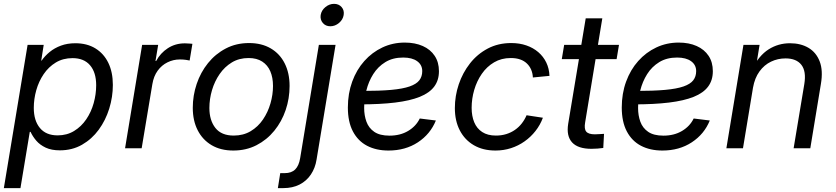

<svg xmlns="http://www.w3.org/2000/svg" viewBox="-29 -759 4281 983"><path d="M-9.3 204.1 112.3 -529.3H194.8L182.1 -448.7H184.1Q200.7 -472.7 225.3 -492.9Q250 -513.2 283 -525.4Q315.9 -537.6 356.9 -537.6Q416.5 -537.6 459.5 -511.2Q502.4 -484.9 525.6 -437.3Q548.8 -389.6 548.8 -324.2Q548.8 -262.7 530.3 -202.9Q511.7 -143.1 476.6 -95Q441.4 -46.9 391.1 -18.1Q340.8 10.7 277.3 10.7Q234.4 10.7 204.8 -3.2Q175.3 -17.1 156.7 -38.8Q138.2 -60.5 127.4 -84H123.5L75.7 204.1ZM266.1 -65.9Q313.5 -65.9 350.3 -88.4Q387.2 -110.8 412.6 -148.2Q438 -185.5 450.7 -231.2Q463.4 -276.9 463.4 -322.8Q463.4 -388.2 432.1 -424.8Q400.9 -461.4 342.3 -461.4Q293.9 -461.4 256.8 -439Q219.7 -416.5 194.6 -379.4Q169.4 -342.3 156.7 -297.1Q144 -252 144 -206.5Q144 -141.6 175.3 -103.8Q206.5 -65.9 266.1 -65.9Z M611.3 0 698.7 -529.3H780.8L767.1 -446.8H770.5Q792 -487.3 830.3 -512.2Q868.7 -537.1 917.5 -537.1Q927.7 -537.1 939 -536.1Q950.2 -535.2 956.1 -534.7L941.9 -449.2Q936.5 -450.7 922.6 -452.6Q908.7 -454.6 891.6 -454.6Q858.4 -454.6 828.6 -439.9Q798.8 -425.3 778.3 -397.2Q757.8 -369.1 751 -328.1L696.3 0Z M1165.5 11.7Q1101.1 11.7 1054.7 -15.6Q1008.3 -43 983.2 -92Q958 -141.1 958 -207Q958 -270 978 -329.3Q998 -388.7 1035.9 -435.8Q1073.7 -482.9 1127 -510.7Q1180.2 -538.6 1246.1 -538.6Q1310.5 -538.6 1357.2 -511.2Q1403.8 -483.9 1428.7 -434.3Q1453.6 -384.8 1453.6 -318.8Q1453.6 -254.9 1433.6 -195.8Q1413.6 -136.7 1375.5 -89.8Q1337.4 -43 1284.2 -15.6Q1231 11.7 1165.5 11.7ZM1167.5 -64.9Q1216.8 -64.9 1254.4 -87.4Q1292 -109.9 1317.4 -147.2Q1342.8 -184.6 1355.7 -229.5Q1368.7 -274.4 1368.7 -318.8Q1368.7 -361.8 1355 -393.8Q1341.3 -425.8 1313.5 -443.8Q1285.6 -461.9 1243.7 -461.9Q1195.3 -461.9 1158.2 -439.5Q1121.1 -417 1095.5 -379.9Q1069.8 -342.8 1056.4 -297.4Q1043 -252 1043 -206.1Q1043 -143.1 1073.7 -104Q1104.5 -64.9 1167.5 -64.9Z M1603.5 -529.3H1689L1591.8 57.6Q1585 101.1 1562.7 134.3Q1540.5 167.5 1504.9 185.8Q1469.2 204.1 1421.4 204.1H1393.6L1405.8 127.4H1428.7Q1463.4 127.4 1482.4 108.4Q1501.5 89.4 1507.8 50.3ZM1662.1 -624.5Q1638.2 -624.5 1623.8 -641.4Q1609.4 -658.2 1612.8 -682.1Q1616.7 -706.1 1637 -722.7Q1657.2 -739.3 1681.2 -739.3Q1705.6 -739.3 1720 -722.7Q1734.4 -706.1 1730.5 -682.1Q1726.6 -658.2 1706.5 -641.4Q1686.5 -624.5 1662.1 -624.5Z M1960 11.7Q1897 11.7 1850.3 -12.7Q1803.7 -37.1 1777.8 -86.2Q1752 -135.3 1752 -208.5Q1752 -280.3 1774.2 -341.1Q1796.4 -401.9 1836.2 -446.5Q1876 -491.2 1929 -516.1Q1981.9 -541 2043.5 -541Q2096.2 -541 2135.5 -523.4Q2174.8 -505.9 2196.5 -473.1Q2218.3 -440.4 2218.3 -394.5Q2218.3 -348.1 2194.1 -315.7Q2169.9 -283.2 2120.1 -263.2Q2070.3 -243.2 1993.9 -233.9Q1917.5 -224.6 1813 -224.6L1824.7 -293.5Q1914.1 -293.5 1973.6 -298.8Q2033.2 -304.2 2068.1 -316.4Q2103 -328.6 2117.9 -347.9Q2132.8 -367.2 2132.8 -395Q2132.8 -426.8 2106.9 -445.6Q2081.1 -464.4 2035.2 -464.4Q1981.9 -464.4 1943.8 -440.9Q1905.8 -417.5 1881.8 -379.4Q1857.9 -341.3 1846.7 -295.9Q1835.4 -250.5 1835.4 -206.1Q1835.4 -168 1847.2 -135.7Q1858.9 -103.5 1887.2 -84Q1915.5 -64.5 1965.3 -64.5Q2020 -64.5 2060.5 -88.6Q2101.1 -112.8 2120.1 -152.3L2202.6 -142.1Q2174.3 -72.3 2110.4 -30.3Q2046.4 11.7 1960 11.7Z M2507.8 11.7Q2443.8 11.7 2397.2 -15.4Q2350.6 -42.5 2325.2 -91.3Q2299.8 -140.1 2299.8 -205.6Q2299.8 -268.1 2319.8 -327.4Q2339.8 -386.7 2377.4 -434.6Q2415 -482.4 2468.3 -510.5Q2521.5 -538.6 2588.4 -538.6Q2630.9 -538.6 2666 -526.4Q2701.2 -514.2 2727.1 -491.9Q2752.9 -469.7 2767.8 -439Q2782.7 -408.2 2784.2 -370.6L2699.2 -362.3Q2698.2 -384.3 2690.4 -402.3Q2682.6 -420.4 2668.7 -433.8Q2654.8 -447.3 2634.3 -454.6Q2613.8 -461.9 2585.9 -461.9Q2538.1 -461.9 2500.7 -439.9Q2463.4 -418 2437.7 -380.9Q2412.1 -343.8 2398.9 -298.6Q2385.7 -253.4 2385.7 -207Q2385.7 -165 2398.9 -133.1Q2412.1 -101.1 2439.9 -83Q2467.8 -64.9 2509.8 -64.9Q2538.6 -64.9 2563 -72.5Q2587.4 -80.1 2607.4 -94Q2627.4 -107.9 2642.3 -127Q2657.2 -146 2667 -168.9L2750.5 -156.2Q2736.8 -119.1 2712.6 -88.4Q2688.5 -57.6 2656.7 -35.2Q2625 -12.7 2587.2 -0.5Q2549.3 11.7 2507.8 11.7Z M3140.1 -529.3 3127.9 -456.1H2847.2L2859.4 -529.3ZM2969.7 -665H3054.7L2966.8 -132.3Q2960.9 -99.1 2972.4 -85.2Q2983.9 -71.3 3016.6 -71.3Q3026.4 -71.3 3039.6 -72.3Q3052.7 -73.2 3063.5 -73.7L3059.6 -1.5Q3046.4 0.5 3030.3 1.7Q3014.2 2.9 2999 2.9Q2930.2 2.9 2900.1 -29.8Q2870.1 -62.5 2879.9 -124.5Z M3362.3 11.7Q3299.3 11.7 3252.7 -12.7Q3206.1 -37.1 3180.2 -86.2Q3154.3 -135.3 3154.3 -208.5Q3154.3 -280.3 3176.5 -341.1Q3198.7 -401.9 3238.5 -446.5Q3278.3 -491.2 3331.3 -516.1Q3384.3 -541 3445.8 -541Q3498.5 -541 3537.8 -523.4Q3577.1 -505.9 3598.9 -473.1Q3620.6 -440.4 3620.6 -394.5Q3620.6 -348.1 3596.4 -315.7Q3572.3 -283.2 3522.5 -263.2Q3472.7 -243.2 3396.2 -233.9Q3319.8 -224.6 3215.3 -224.6L3227.1 -293.5Q3316.4 -293.5 3376 -298.8Q3435.5 -304.2 3470.5 -316.4Q3505.4 -328.6 3520.3 -347.9Q3535.2 -367.2 3535.2 -395Q3535.2 -426.8 3509.3 -445.6Q3483.4 -464.4 3437.5 -464.4Q3384.3 -464.4 3346.2 -440.9Q3308.1 -417.5 3284.2 -379.4Q3260.3 -341.3 3249 -295.9Q3237.8 -250.5 3237.8 -206.1Q3237.8 -168 3249.5 -135.7Q3261.2 -103.5 3289.6 -84Q3317.9 -64.5 3367.7 -64.5Q3422.4 -64.5 3462.9 -88.6Q3503.4 -112.8 3522.5 -152.3L3605 -142.1Q3576.7 -72.3 3512.7 -30.3Q3448.7 11.7 3362.3 11.7Z M3826.2 -310.1 3774.9 0H3689.9L3777.3 -529.3H3859.9L3838.9 -400.9L3819.8 -403.3Q3856.9 -475.1 3906.2 -506.3Q3955.6 -537.6 4015.6 -537.6Q4070.3 -537.6 4110.1 -514.2Q4149.9 -490.7 4167.7 -444.3Q4185.5 -397.9 4173.8 -329.1L4119.6 0H4034.2L4088.9 -328.6Q4099.6 -394 4074 -427Q4048.3 -460 3992.7 -460Q3953.1 -460 3918.5 -443.4Q3883.8 -426.8 3859.4 -393.3Q3835 -359.9 3826.2 -310.1Z"/></svg>

Font: Inter 24pt
Style: Italic
Weight: 400
Italic angle: -9.3988°
Designer: Rasmus Andersson
Foundry: rsms
Version: Version 4.001;git-66647c0bb